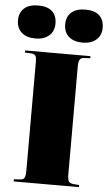

<svg xmlns="http://www.w3.org/2000/svg" viewBox="-81 -1025 599 1066"><g transform="rotate(5 219.0 -492.5)"><path d="M37 0V-12L71 -14Q90 -15 96 -26Q102 -37 102 -70V-673Q102 -698 95.5 -707Q89 -716 66 -717L37 -718V-730H401V-718L368 -717Q350 -716 343 -705Q336 -694 336 -667V-66Q336 -35 343.5 -25.5Q351 -16 370 -14L401 -12V0ZM351 -801Q302 -801 274 -825.5Q246 -850 246 -894Q246 -936 273 -960.5Q300 -985 351 -985Q403 -985 429 -961Q455 -937 455 -893Q455 -850 426.5 -825.5Q398 -801 351 -801ZM88 -801Q39 -801 11 -825.5Q-17 -850 -17 -894Q-17 -936 10 -960.5Q37 -985 88 -985Q140 -985 166 -961Q192 -937 192 -893Q192 -850 163.5 -825.5Q135 -801 88 -801Z"/></g></svg>

Font: Display Black
Style: Regular
Weight: 900
Designer: Latin by Veronika Burian and Jose Scaglione. Greek by Irene Vlachou. Cyrillic by Vera Evstafieva.
Foundry: TypeTogether
Version: Version 3.002